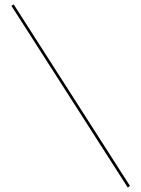

<svg xmlns="http://www.w3.org/2000/svg" viewBox="-20 -792 640 869"><path d="M31.7 -765.6 42 -772 568.4 49.8 558.1 56.6Z"/></svg>

Font: Znikomit
Style: Regular
Weight: 100
Designer: gluk
Foundry: gluk
Version: Version 0.53